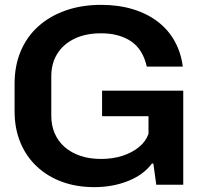

<svg xmlns="http://www.w3.org/2000/svg" viewBox="-20 -760 823 790"><path d="M368 10Q295 10 235 -12Q175 -34 131 -75.5Q87 -117 63.5 -174.5Q40 -232 40 -302V-415Q40 -490 65.5 -550Q91 -610 138 -652Q185 -694 250.5 -717Q316 -740 396 -740Q468 -740 527 -722Q586 -704 629.5 -670.5Q673 -637 699 -590Q725 -543 732 -486H584Q576 -521 560.5 -546.5Q545 -572 521.5 -588.5Q498 -605 466.5 -614Q435 -623 396 -623Q332 -623 286 -600.5Q240 -578 215.5 -538.5Q191 -499 191 -446V-284Q191 -244 205 -211.5Q219 -179 245.5 -155.5Q272 -132 310 -119Q348 -106 396 -106Q444 -106 484 -119Q524 -132 552 -155Q580 -178 591 -209V-282H400V-387H734V0H623L611 -87H605Q571 -41 507.5 -15.5Q444 10 368 10Z"/></svg>

Font: Hubot Sans SemiBold
Style: Regular
Weight: 600
Designer: Deni Anggara
Foundry: GitHub, Inc., Subsidiary of Microsoft Corporation
Version: Version 2.000